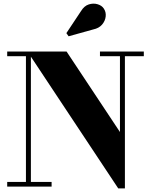

<svg xmlns="http://www.w3.org/2000/svg" viewBox="-20 -1036 838 1066"><path d="M151.5 -750V-26H266.5V0H20V-26H124V-724H20V-750ZM778.5 -750V-724H673.5V10H636.5L132.5 -750H349.5L646 -303V-724H535V-750ZM361 -834.5 348.5 -852 429.5 -974Q447.5 -1003.5 473 -1011.5Q498.5 -1019.5 521.8 -1012.5Q545 -1005.5 556 -989Q569.5 -969.5 566.8 -944.5Q564 -919.5 546.5 -899.2Q529 -879 497.5 -872.5Z"/></svg>

Font: Bodoni Moda 9pt ExtraBold
Style: Regular
Weight: 800
Designer: Owen Earl
Foundry: indestructible type
Version: Version 2.005